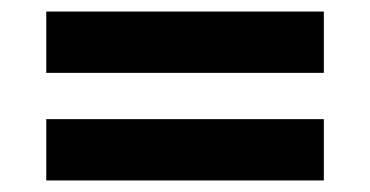

<svg xmlns="http://www.w3.org/2000/svg" viewBox="-20 -476 640 332"><path d="M540 -456V-350H60V-456ZM540 -270V-164H60V-270Z"/></svg>

Font: BioRhyme ExtraBold
Style: Bold
Weight: 700
Version: Version 1.600;gftools[0.9.33]